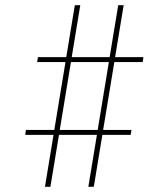

<svg xmlns="http://www.w3.org/2000/svg" viewBox="-20 -737 640 739"><path d="M153 -18 186 -218H77L80 -237H189L232 -498H123L126 -517H235L268 -717H289L256 -517H402L435 -717H456L423 -517H532L529 -498H420L377 -237H486L483 -218H374L341 -18H320L353 -218H207L174 -18ZM210 -237H356L399 -498H253Z"/></svg>

Font: Iosevka Etoile Thin
Style: Italic
Weight: 100
Italic angle: -9°
Designer: Belleve Invis
Foundry: Belleve Invis
Version: Version 22.1.2; ttfautohint (v1.8.4)